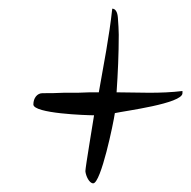

<svg xmlns="http://www.w3.org/2000/svg" viewBox="-20 -492 441 443"><path d="M195 -69C213 -69 242 -209 245 -231C267 -236 401 -253 401 -277V-282C376 -279 351 -278 324 -278C299 -278 273 -279 249 -279C252 -323 254 -368 254 -412C254 -423 253 -436 252 -451C251 -465 246 -472 239 -472C232 -407 219 -342 208 -279C192 -279 176 -279 159 -278H127C110 -277 94 -277 78 -277C66 -277 57 -266 57 -251C57 -230 180 -226 197 -226C195 -212 177 -106 177 -97C178 -86 186 -69 195 -69Z"/></svg>

Font: Comforter
Style: Regular
Weight: 400
Designer: Robert E. Leuschke
Foundry: Robert E. Leuschke
Version: Version 1.013; ttfautohint (v1.8.3)